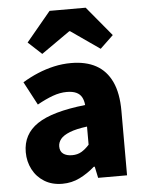

<svg xmlns="http://www.w3.org/2000/svg" viewBox="-58 -898 723 959"><g transform="rotate(-5 303.0 -419.0)"><path d="M216 14Q164 14 126 -9.5Q88 -33 67.5 -72.5Q47 -112 47 -159Q47 -249 122 -299.5Q197 -350 363 -368Q361 -391 352 -407.5Q343 -424 324.5 -432.5Q306 -441 277 -441Q243 -441 207 -428Q171 -415 128 -391L66 -508Q104 -531 143.5 -547.5Q183 -564 225 -573.5Q267 -583 311 -583Q385 -583 436 -555Q487 -527 514 -469.5Q541 -412 541 -323V0H396L384 -57H379Q344 -26 303.5 -6Q263 14 216 14ZM277 -124Q304 -124 324 -136Q344 -148 363 -169V-260Q308 -253 275.5 -240Q243 -227 229.5 -210Q216 -193 216 -173Q216 -148 232.5 -136Q249 -124 277 -124ZM104 -704 227 -852H408L531 -704L465 -641L320 -742H316L172 -641Z"/></g></svg>

Font: Noto Sans KR Thin Black
Style: Regular
Weight: 900
Version: Version 2.004-H2;hotconv 1.0.118;makeotfexe 2.5.65603